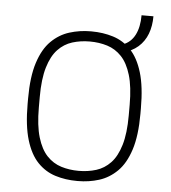

<svg xmlns="http://www.w3.org/2000/svg" viewBox="-55 -842 801 902"><g transform="rotate(5 345.0 -391.0)"><path d="M342 10Q287 10 239 -5Q191 -20 155 -57.5Q119 -95 99 -161.5Q79 -228 79 -330V-356Q79 -459 100.5 -525.5Q122 -592 159.5 -629Q197 -666 245 -681Q293 -696 345 -696H348Q403 -696 451 -681Q499 -666 535 -628.5Q571 -591 591 -524.5Q611 -458 611 -356V-330Q611 -227 589.5 -160.5Q568 -94 530.5 -57Q493 -20 445.5 -5Q398 10 345 10ZM345 -38Q389 -38 427.5 -50Q466 -62 495 -92.5Q524 -123 540.5 -178Q557 -233 557 -318V-368Q557 -453 540.5 -508Q524 -563 495 -593.5Q466 -624 427.5 -636Q389 -648 345 -648Q301 -648 262.5 -636Q224 -624 195 -593.5Q166 -563 149.5 -508Q133 -453 133 -368V-318Q133 -233 149.5 -178Q166 -123 195 -92.5Q224 -62 262.5 -50Q301 -38 345 -38ZM500 -609V-648Q538 -662 557 -699Q576 -736 576 -792H632Q632 -746 618 -709Q604 -672 575 -646.5Q546 -621 500 -609Z"/></g></svg>

Font: Chivo Medium Thin
Style: Regular
Weight: 250
Version: Version 2.002